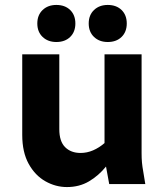

<svg xmlns="http://www.w3.org/2000/svg" viewBox="-20 -745 668 777"><path d="M70 -199V-525H220V-222Q220 -173 243.5 -149.5Q267 -126 306 -126Q332 -126 356.5 -136.5Q381 -147 403 -166V-525H553V-125Q553 -104 554.5 -87.5Q556 -71 560 -49L568 0H422L409 -71Q379 -34 340 -11Q301 12 251 12Q205 12 163.5 -11.5Q122 -35 96 -82Q70 -129 70 -199ZM131 -650Q131 -684 152.5 -704.5Q174 -725 208 -725Q243 -725 264 -704.5Q285 -684 285 -650Q285 -616 264 -595.5Q243 -575 208 -575Q174 -575 152.5 -595.5Q131 -616 131 -650ZM339 -650Q339 -684 360.5 -704.5Q382 -725 416 -725Q451 -725 472 -704.5Q493 -684 493 -650Q493 -616 472 -595.5Q451 -575 416 -575Q382 -575 360.5 -595.5Q339 -616 339 -650Z"/></svg>

Font: Radio Canada
Style: Regular
Weight: 400
Designer: Charles Daoud, Etienne Aubert Bonn, Alexandre Saumier Demers, Jacques Le Bailly
Foundry: Radio-Canada
Version: Version 2.104;gftools[0.9.28.dev5+ged2979d]